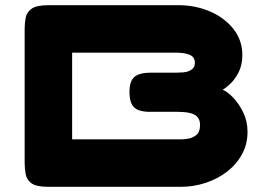

<svg xmlns="http://www.w3.org/2000/svg" viewBox="-20 -712 1009 740"><path d="M166 8Q120 8 101.5 -5.5Q83 -19 79 -40.5Q75 -62 75 -85V-601Q75 -623 79 -644Q83 -665 102 -678.5Q121 -692 167 -692H667Q733 -692 789 -668Q845 -644 879.5 -600.5Q914 -557 914 -500Q914 -461 899.5 -433Q885 -405 867 -388.5Q849 -372 838 -366Q855 -360 877.5 -337Q900 -314 917 -279.5Q934 -245 934 -204Q934 -156 912.5 -117Q891 -78 854.5 -50Q818 -22 772 -7Q726 8 677 8ZM258 -175H681Q688 -175 705 -177.5Q722 -180 736.5 -191.5Q751 -203 751 -230Q751 -244 746 -253.5Q741 -263 732 -268.5Q723 -274 712 -276.5Q701 -279 689 -280Q677 -281 666 -281H558Q515 -281 497 -298Q479 -315 479 -358Q479 -399 498 -415.5Q517 -432 563 -432H662Q674 -432 686 -433Q698 -434 708 -438Q718 -442 724.5 -449.5Q731 -457 731 -470Q731 -493 710.5 -501Q690 -509 659 -509H258Z"/></svg>

Font: Fredoka Expanded
Style: Bold
Weight: 700
Width: 7
Designer: Ben Nathan
Foundry: Milena B. Brandão, Ben Nathan
Version: Version 2.001